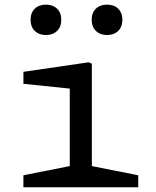

<svg xmlns="http://www.w3.org/2000/svg" viewBox="-20 -790 660 810"><path d="M78.7 -50.5 296.7 -93.8 274.3 -52.2V-445.5L300.3 -413.5L78.8 -436.5V-487L354.3 -527.2L367.5 -521.2V-52.2L345.2 -93.8L563.2 -50.5V0H78.7ZM109 -706.7Q109 -736.3 126.8 -753.4Q144.5 -770.5 173.8 -770.5Q202.8 -770.5 220.7 -753.4Q238.5 -736.3 238.5 -706.7Q238.5 -676.8 220.7 -659.5Q202.8 -642.2 173.8 -642.2Q144.7 -642.2 126.8 -659.5Q109 -676.8 109 -706.7ZM366.8 -706.7Q366.8 -736.3 384.6 -753.4Q402.3 -770.5 431.7 -770.5Q460.7 -770.5 478.5 -753.4Q496.3 -736.3 496.3 -706.7Q496.3 -676.8 478.5 -659.5Q460.7 -642.2 431.7 -642.2Q402.5 -642.2 384.7 -659.5Q366.8 -676.8 366.8 -706.7Z"/></svg>

Font: Monaspace Xenon Var
Style: Regular
Weight: 400
Designer: Riley Cran and the Lettermatic Team
Version: Version 1.000 (Monaspace Xenon Var)